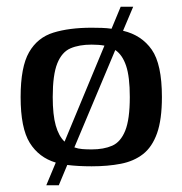

<svg xmlns="http://www.w3.org/2000/svg" viewBox="-20 -486 539 568"><path d="M117 62 145 -5Q95 -20 68 -63.5Q41 -107 41 -199Q41 -288 66 -331.5Q91 -375 138 -389.5Q185 -404 251 -404Q266 -404 281 -403.5Q296 -403 310 -401L337 -466H374L344 -395Q399 -382 429 -339Q459 -296 459 -199Q459 -132 444.5 -91.5Q430 -51 403 -30Q376 -9 337.5 -1.5Q299 6 251 6Q231 6 213 5Q195 4 179 2L154 62ZM136 -199Q136 -146 145 -114.5Q154 -83 171 -67L289 -351Q273 -354 251 -354Q214 -354 188.5 -343Q163 -332 149.5 -298.5Q136 -265 136 -199ZM251 -44Q287 -44 312 -55Q337 -66 350.5 -99.5Q364 -133 364 -199Q364 -259 353 -291.5Q342 -324 321 -338L200 -50Q211 -46 223.5 -45Q236 -44 251 -44Z"/></svg>

Font: Genos Medium
Style: Regular
Weight: 500
Designer: Robert E. Leuschke
Foundry: Robert E. Leuschke
Version: Version 1.010; ttfautohint (v1.8.3)